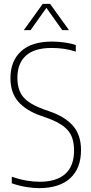

<svg xmlns="http://www.w3.org/2000/svg" viewBox="-20 -964 473 993"><path d="M182 9Q150.5 9 113.5 2.8Q76.5 -3.5 41 -16V-50Q80 -36.5 115.8 -30.2Q151.5 -24 185 -24Q272 -24 317.5 -64.5Q363 -105 363 -186Q363 -255 329.2 -292Q295.5 -329 218 -356L192 -365Q115 -392 74.5 -438.2Q34 -484.5 34 -560Q34 -648.5 89 -698.8Q144 -749 249 -749Q278.5 -749 312.5 -744.5Q346.5 -740 372 -731V-697Q340 -707.5 309.2 -711.8Q278.5 -716 247 -716Q158 -716 114 -676.2Q70 -636.5 70 -562Q70 -496 102.5 -459.8Q135 -423.5 210 -397L236 -388Q316.5 -360.5 357.8 -313Q399 -265.5 399 -188Q399 -93 342.8 -42Q286.5 9 182 9ZM103 -808 201 -944H239L337 -808H302L220 -923.5L138 -808Z"/></svg>

Font: Encode Sans Condensed Condensed Thin
Style: Regular
Weight: 100
Width: 3
Designer: Multiple Designers
Foundry: Impallari Type
Version: Version 3.000; ttfautohint (v1.8.3) -l 8 -r 50 -G 200 -x 14 